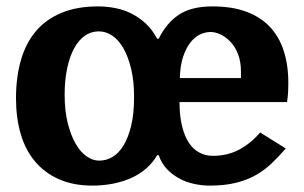

<svg xmlns="http://www.w3.org/2000/svg" viewBox="-20 -570 951 600"><path d="M286 -550Q221 -550 172.5 -530Q124 -510 92.5 -473Q61 -436 45.5 -382.5Q30 -329 30 -263Q30 -202 44.5 -152Q59 -102 89 -66Q119 -30 164 -10Q209 10 269 10Q302 10 333 4Q364 -2 390.5 -14Q417 -26 437.5 -44Q458 -62 471 -85H476Q484 -61 500 -43.5Q516 -26 537 -14Q558 -2 583.5 4Q609 10 636 10Q683 10 718.5 1Q754 -8 781.5 -24Q809 -40 830.5 -61Q852 -82 873 -106L793 -156Q764 -122 727.5 -102.5Q691 -83 645 -83Q622 -83 602.5 -93.5Q583 -104 569.5 -125Q556 -146 548.5 -177.5Q541 -209 541 -251H877Q880 -271 880.5 -286Q881 -301 881 -311Q881 -367 866.5 -411.5Q852 -456 823 -486.5Q794 -517 749.5 -533.5Q705 -550 644 -550Q578 -550 539 -524Q500 -498 476 -449H471Q457 -476 437 -495Q417 -514 393 -526.5Q369 -539 341.5 -544.5Q314 -550 286 -550ZM182 -274Q182 -320 190 -357Q198 -394 212 -419.5Q226 -445 245.5 -458.5Q265 -472 289 -472Q311 -472 331 -458.5Q351 -445 366 -418.5Q381 -392 390 -354Q399 -316 399 -267Q399 -215 390 -177.5Q381 -140 366 -115.5Q351 -91 331.5 -79.5Q312 -68 290 -68Q270 -68 250.5 -81.5Q231 -95 216 -121.5Q201 -148 191.5 -186Q182 -224 182 -274ZM638 -470Q654 -470 671 -461.5Q688 -453 702 -437.5Q716 -422 724.5 -399Q733 -376 733 -346V-326H542Q543 -365 552 -392Q561 -419 574.5 -436.5Q588 -454 604.5 -462Q621 -470 638 -470Z"/></svg>

Font: GradeGX
Style: Regular
Weight: 100
Width: 1
Designer: Adam Twardoch
Foundry: Adam Twardoch
Version: Version 2.002; DEVELOPMENT